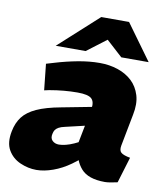

<svg xmlns="http://www.w3.org/2000/svg" viewBox="-96 -812 771 891"><g transform="rotate(10 289.5 -366.5)"><path d="M517 0Q500 4 484 6.5Q468 9 458 9Q379 9 345.5 -29.5Q312 -68 312 -121L305 -145L338 -314Q344 -348 328 -363Q312 -378 262 -378Q230 -378 197 -375Q164 -372 130 -366L107 -361L94 -484L131 -495Q184 -511 237.5 -521Q291 -531 340 -531Q385 -531 424.5 -518Q464 -505 492 -479Q520 -453 532 -413.5Q544 -374 533 -321L504 -170Q500 -147 511 -137.5Q522 -128 554 -122ZM135 9Q96 9 58.5 -7.5Q21 -24 1 -58.5Q-19 -93 -8 -148Q0 -189 21.5 -217Q43 -245 85.5 -264.5Q128 -284 199 -297L350 -326L330 -234L232 -211Q213 -207 202.5 -201Q192 -195 187 -187.5Q182 -180 180 -169Q175 -148 187 -136.5Q199 -125 218 -125Q232 -125 250 -129.5Q268 -134 288 -143L319 -158L348 -90L294 -49Q255 -21 213 -6Q171 9 135 9ZM433 -574 332 -666 309 -742H440L562 -574ZM124 -574 309 -742H440L385 -665L265 -574Z"/></g></svg>

Font: REM ExtraBold
Style: Italic
Weight: 800
Italic angle: -11°
Designer: Octavio Pardo
Foundry: Ashler Design
Version: Version 1.005;gftools[0.9.28]